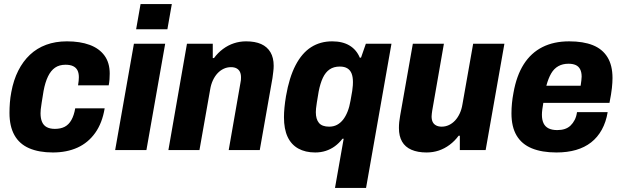

<svg xmlns="http://www.w3.org/2000/svg" viewBox="-20 -744 3081 952"><path d="M242 12Q173 12 124.5 -9Q76 -30 51.5 -74Q27 -118 27 -184Q27 -209 29 -235Q31 -261 36 -287Q47 -347 70.5 -393.5Q94 -440 128.5 -472.5Q163 -505 209 -522Q255 -539 312 -539Q377 -539 424.5 -521.5Q472 -504 498 -468.5Q524 -433 524 -379Q524 -366 523 -351Q522 -336 519 -321H367Q369 -333 370 -343Q371 -353 371 -361Q371 -382 364 -395.5Q357 -409 342.5 -416Q328 -423 305 -423Q274 -423 253 -408.5Q232 -394 218 -365Q204 -336 196 -293Q190 -255 186.5 -234Q183 -213 182 -201.5Q181 -190 181 -182Q181 -157 188.5 -139.5Q196 -122 212 -113.5Q228 -105 252 -105Q281 -105 301 -115.5Q321 -126 334 -149Q347 -172 353 -207H499Q487 -134 452 -85Q417 -36 364 -12Q311 12 242 12Z M655 -599 677 -724H832L810 -599ZM551 0 644 -527H799L706 0Z M815 0 907 -527H1035V-456H1041Q1060 -482 1085.5 -501Q1111 -520 1140 -529.5Q1169 -539 1200 -539Q1245 -539 1275 -525.5Q1305 -512 1321 -485Q1337 -458 1337 -418Q1337 -404 1335 -388.5Q1333 -373 1331 -357L1268 0H1114L1172 -332Q1174 -340 1174.5 -347Q1175 -354 1175 -360Q1175 -377 1169.5 -388Q1164 -399 1153 -405Q1142 -411 1125 -411Q1106 -411 1089 -403Q1072 -395 1058.5 -380.5Q1045 -366 1035.5 -345.5Q1026 -325 1022 -300L969 0Z M1641 188 1684 -56H1678Q1661 -34 1640.5 -19Q1620 -4 1595.5 4Q1571 12 1543 12Q1494 12 1459 -7.5Q1424 -27 1406 -65.5Q1388 -104 1388 -163Q1388 -185 1390.5 -211Q1393 -237 1398 -267Q1414 -360 1445.5 -420.5Q1477 -481 1522.5 -510Q1568 -539 1627 -539Q1679 -539 1713.5 -518Q1748 -497 1764 -458H1770L1794 -527H1921L1795 188ZM1612 -116Q1634 -116 1651 -125Q1668 -134 1681 -150.5Q1694 -167 1703.5 -191Q1713 -215 1718 -245Q1724 -276 1726.5 -293.5Q1729 -311 1729.5 -321Q1730 -331 1730 -337Q1730 -362 1723.5 -379Q1717 -396 1702.5 -405Q1688 -414 1665 -414Q1635 -414 1614.5 -400Q1594 -386 1581 -358.5Q1568 -331 1560 -290Q1554 -255 1551 -235.5Q1548 -216 1547 -206Q1546 -196 1546 -188Q1546 -153 1561.5 -134.5Q1577 -116 1612 -116Z M2095 12Q2051 12 2020 -1.5Q1989 -15 1973.5 -42Q1958 -69 1958 -109Q1958 -124 1959.5 -139Q1961 -154 1964 -170L2027 -527H2181L2123 -195Q2122 -187 2121 -180Q2120 -173 2120 -167Q2120 -150 2125.5 -139Q2131 -128 2142.5 -122Q2154 -116 2170 -116Q2189 -116 2206 -124Q2223 -132 2236.5 -146.5Q2250 -161 2259.5 -181.5Q2269 -202 2273 -227L2326 -527H2481L2388 0H2260V-71H2254Q2235 -45 2209.5 -26Q2184 -7 2155.5 2.5Q2127 12 2095 12Z M2739 12Q2667 12 2617 -8.5Q2567 -29 2541.5 -72Q2516 -115 2516 -182Q2516 -207 2518.5 -232.5Q2521 -258 2526 -284Q2541 -369 2577 -425.5Q2613 -482 2669.5 -510.5Q2726 -539 2802 -539Q2872 -539 2919.5 -520Q2967 -501 2992 -460.5Q3017 -420 3017 -357Q3017 -336 3014 -307.5Q3011 -279 3002 -234H2674Q2671 -217 2669 -202Q2667 -187 2667 -175Q2667 -150 2675 -133Q2683 -116 2700 -107.5Q2717 -99 2743 -99Q2764 -99 2780.5 -104.5Q2797 -110 2809 -121.5Q2821 -133 2829.5 -149.5Q2838 -166 2841 -188H2993Q2985 -139 2964 -101Q2943 -63 2911 -38Q2879 -13 2836 -0.5Q2793 12 2739 12ZM2689 -319H2859Q2861 -333 2862.5 -344.5Q2864 -356 2864 -364Q2864 -386 2856.5 -400.5Q2849 -415 2834.5 -421.5Q2820 -428 2799 -428Q2770 -428 2748.5 -416Q2727 -404 2713 -380Q2699 -356 2689 -319Z"/></svg>

Font: Archivo SemiCondensed ExtraBold
Style: Italic
Weight: 800
Width: 4
Italic angle: -10°
Designer: Hector Gatti
Foundry: Omnibus-Type
Version: Version 2.001